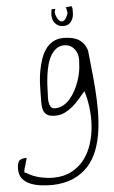

<svg xmlns="http://www.w3.org/2000/svg" viewBox="-180 -623 587 992"><g transform="rotate(-5 114.0 -127.0)"><path d="M-119.1 231.4Q-119.1 205.1 -110.4 191.4Q-101.6 177.7 -69.3 177.7Q-72.3 191.4 -76.7 205.1Q-81.1 218.8 -84.5 230.5Q-87.9 242.2 -87.4 249Q-86.9 255.9 -80.1 253.9Q-48.8 274.4 -11.7 283.2Q25.4 292 61.5 292Q116.2 291 155.8 269.5Q195.3 248 221.2 213.9Q247.1 179.7 261.2 135.3Q275.4 90.8 278.8 43.5Q282.2 -3.9 276.4 -51.8Q270.5 -99.6 257.8 -139.6Q241.2 -121.1 224.1 -100.6Q207 -80.1 187.5 -64Q168 -47.9 146 -37.1Q124 -26.4 96.7 -26.4Q68.4 -26.4 54.2 -36.1Q40 -45.9 35.2 -63Q30.3 -80.1 30.8 -102.5Q31.2 -125 31.2 -150.4Q31.2 -173.8 32.7 -203.1Q34.2 -232.4 39.6 -262.2Q44.9 -292 54.2 -320.8Q63.5 -349.6 79.1 -372.6Q94.7 -395.5 118.2 -409.2Q141.6 -422.9 173.8 -422.9Q194.3 -422.9 213.4 -419.4Q232.4 -416 248.5 -407.2Q264.6 -398.4 276.4 -383.8Q288.1 -369.1 294.9 -346.7Q298.8 -302.7 304.7 -251.5Q310.5 -200.2 314.5 -145Q318.4 -89.8 318.4 -34.2Q318.4 21.5 311 73.2Q303.7 125 286.6 170.4Q269.5 215.8 238.8 250.5Q208 285.2 162.1 306.2Q116.2 327.1 51.8 329.1Q24.4 329.1 -5.9 325.7Q-36.1 322.3 -61.5 312Q-86.9 301.8 -103 282.7Q-119.1 263.7 -119.1 231.4ZM68.4 -150.4Q68.4 -139.6 67.4 -126Q66.4 -112.3 68.4 -98.6Q70.3 -85 76.7 -75.2Q83 -65.4 97.7 -64.5Q121.1 -64.5 141.1 -75.2Q161.1 -85.9 177.2 -104.5Q193.4 -123 205.6 -146Q217.8 -168.9 226.1 -193.4Q234.4 -217.8 238.8 -240.7Q243.2 -263.7 243.2 -281.2Q246.1 -299.8 243.7 -318.4Q241.2 -336.9 232.4 -351.6Q223.6 -366.2 209 -375.5Q194.3 -384.8 173.8 -384.8Q150.4 -384.8 132.8 -371.6Q115.2 -358.4 103.5 -337.9Q91.8 -317.4 85 -291.5Q78.1 -265.6 74.7 -239.7Q71.3 -213.9 69.8 -189.9Q68.4 -166 68.4 -150.4ZM228.5 -583Q234.4 -575.2 233.9 -564.5Q233.4 -553.7 233.4 -543Q233.4 -535.2 230.5 -524.9Q227.5 -514.6 221.2 -505.4Q214.8 -496.1 205.1 -490.2Q195.3 -484.4 180.7 -484.4Q164.1 -484.4 152.8 -490.2Q141.6 -496.1 134.8 -504.9Q127.9 -513.7 125 -524.9Q122.1 -536.1 122.1 -545.9Q122.1 -551.8 123 -560.1Q124 -568.4 126 -576.2H145.5Q142.6 -571.3 141.1 -564Q139.6 -556.6 142.6 -545.9Q151.4 -520.5 161.6 -513.2Q171.9 -505.9 180.7 -509.8Q189.5 -513.7 195.8 -524.9Q202.1 -536.1 206.1 -548.8Q204.1 -557.6 203.6 -565.9Q203.1 -574.2 198.2 -579.1Z"/></g></svg>

Font: Annie Use Your Telescope
Style: Regular
Weight: 400
Version: Version 1.003 2001